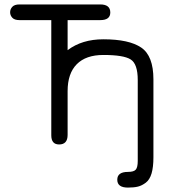

<svg xmlns="http://www.w3.org/2000/svg" viewBox="-20 -641 766 861"><path d="M429.7 -621.1H67.4C52.4 -621.1 41.7 -617.5 35.2 -610.4C28.6 -603.2 25.4 -595.1 25.4 -585.9C25.4 -576.8 28.6 -568.7 35.2 -561.5C41.7 -554.4 52.4 -550.8 67.4 -550.8H210V-34.2C210 -6.8 221.7 6.8 245.1 6.8C270.5 6.8 283.2 -7.5 283.2 -36.1V-232.4C283.2 -285.2 296.9 -325.4 324.2 -353C351.6 -380.7 391.3 -394.5 443.4 -394.5C503.9 -394.5 544.8 -387.9 565.9 -374.5C587.1 -361.2 597.7 -330.4 597.7 -282.2V81.1C597.7 99.9 594.7 112.8 588.9 119.6C583 126.5 571.3 129.9 553.7 129.9C521.8 129.9 505.9 141.6 505.9 165C505.9 188.5 521.8 200.2 553.7 200.2C571.9 200.2 586.9 198.7 598.6 195.8C610.4 192.9 622.1 187 633.8 178.2C645.5 169.4 654.1 155.6 659.7 136.7C665.2 117.8 668 93.8 668 64.5V-285.2C668 -355.5 649.7 -403 613.3 -427.7C576.8 -452.5 520.2 -464.8 443.4 -464.8C379.6 -464.8 326.2 -448.6 283.2 -416V-550.8H429.7C459.6 -550.8 474.6 -562.2 474.6 -585C474.6 -609 459.6 -621.1 429.7 -621.1Z"/></svg>

Font: Jura
Style: DemiBold
Weight: 600
Version: Version 2.5.1